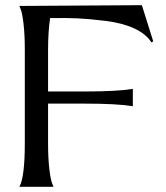

<svg xmlns="http://www.w3.org/2000/svg" viewBox="-20 -723 643 743"><path d="M76 -530Q76 -589 71 -631.5Q66 -674 60 -687L55 -700L529 -703L573 -563L566 -559Q545 -592 499.5 -613Q454 -634 389.5 -642Q325 -650 280.5 -652Q236 -654 174 -653Q166 -601 166 -530V-369H309Q433 -369 494 -379V-312Q433 -322 309 -322H166V-169Q166 -111 171 -68.5Q176 -26 182 -13L187 0H55Q76 -38 76 -169Z"/></svg>

Font: Coconat
Style: Regular
Weight: 400
Designer: Sara Lavazza
Foundry: Collletttivo
Version: Version 1.000;Glyphs 3.2 (3217)